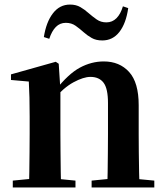

<svg xmlns="http://www.w3.org/2000/svg" viewBox="-20 -821 725 841"><path d="M36 0V-29.9L141.6 -40.2H204.7L310.6 -29.9V0ZM106.2 0Q107.9 -25.5 108.4 -67.4Q108.9 -109.4 109.4 -154.8Q109.9 -200.3 109.9 -234.8V-310.2Q109.9 -360 109 -393.7Q108.2 -427.5 106.2 -463.8L28.1 -470.7V-495.2L224.2 -550.4L237.2 -541.7L244.6 -428V-425.6V-234.8Q244.6 -200.3 245.1 -154.8Q245.6 -109.4 246.1 -67.4Q246.6 -25.5 247.6 0ZM381.3 0V-29.9L485.2 -40.2H547.8L655.9 -29.9V0ZM450 0Q451 -25.5 451.5 -66.9Q452 -108.4 452.5 -153.8Q453 -199.3 453 -234.8V-369.8Q453 -433.2 433.6 -458.7Q414.2 -484.2 376.2 -484.2Q345.6 -484.2 301.8 -460.5Q258.1 -436.8 212.5 -383.3L207.6 -425.7H222.9Q279.1 -497.3 329.7 -524.6Q380.3 -551.9 434.5 -551.9Q503.6 -551.9 545.5 -505.8Q587.5 -459.6 587.5 -360.5V-234.8Q587.5 -199.3 588 -153.8Q588.5 -108.4 589.3 -66.9Q590.2 -25.5 591.2 0ZM172.1 -658.7Q182.3 -724.3 211.8 -762.6Q241.2 -801 286.8 -801Q313.1 -801 332.2 -789.8Q351.4 -778.6 366.8 -764.6Q385.3 -748.5 403.6 -735.7Q421.8 -723 446 -723Q472 -723 490.2 -741.3Q508.4 -759.6 518.4 -793.3L541.6 -785.5Q532.1 -718.5 503 -681.1Q473.9 -643.8 428.1 -643.8Q400.8 -643.8 382 -654.5Q363.1 -665.1 347.6 -678.9Q329.4 -695.2 311.2 -708.1Q292.9 -721 268.4 -721Q242.4 -721 224.6 -702.9Q206.8 -684.9 195.8 -651Z"/></svg>

Font: Noto Serif HK
Style: Regular
Weight: 200
Designer: Ryoko NISHIZUKA 西塚涼子 (kana & ideographs); Frank Grießhammer (Latin, Greek & Cyrillic); Wenlong ZHANG 张文龙 (bopomofo); San
Foundry: Adobe
Version: Version 2.001;hotconv 1.1.0;makeotfexe 2.6.0